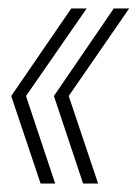

<svg xmlns="http://www.w3.org/2000/svg" viewBox="-20 -474 326 454"><path d="M76 -40H110.5L41.5 -247L185 -454H148.5L6.5 -247ZM176.5 -40H212L142.5 -247L285.5 -454H249L107.5 -247Z"/></svg>

Font: Anybody UltraCondensed ExtraLight
Style: Italic
Weight: 250
Width: 1
Italic angle: -10°
Version: Version 1.113;gftools[0.9.25]